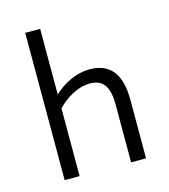

<svg xmlns="http://www.w3.org/2000/svg" viewBox="-86 -601 588 670"><g transform="rotate(-15 207.5 -266.0)"><path d="M120 -532H66V0H120V-245C153 -278 194 -303 239 -303C279 -303 306 -280 306 -211V0H360V-212C360 -304 324 -351 250 -351C202 -351 157 -329 120 -295Z"/></g></svg>

Font: Noto Sans Display Condensed Light
Style: Regular
Weight: 300
Width: 3
Designer: Monotype Design Team
Foundry: Monotype Imaging Inc.
Version: Version 1.900